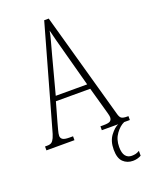

<svg xmlns="http://www.w3.org/2000/svg" viewBox="-172 -799 858 1114"><g transform="rotate(-20 256.5 -242.5)"><path d="M-1 0V-24H13Q30 -24 39.5 -30.5Q49 -37 57 -54.5Q65 -72 74 -107L245 -714H273L455 -62Q461 -38 471 -31Q481 -24 506 -24H514V0H341V-24H361Q392 -24 402 -31.5Q412 -39 412 -55Q412 -63 407 -81Q402 -99 397 -117L360 -249H148L115 -132Q110 -113 103.5 -89.5Q97 -66 97 -54Q97 -40 108 -32Q119 -24 150 -24H172V0ZM158 -279H352L295 -490Q280 -545 270 -583Q260 -621 254 -647Q250 -621 239.5 -584Q229 -547 218 -505ZM451 229Q415 229 391 206Q367 183 367 130Q367 77 392.5 43.5Q418 10 442 0H479Q451 12 426.5 45.5Q402 79 402 126Q402 164 416 181.5Q430 199 454 199Q467 199 478 196.5Q489 194 502 186V216Q479 229 451 229Z"/></g></svg>

Font: Noto Serif Ethiopic ExtraCondensed ExtraLight
Style: Regular
Weight: 200
Width: 2
Designer: Monotype Design Team
Foundry: Monotype Imaging Inc.
Version: Version 2.102; ttfautohint (v1.8.4.7-5d5b)